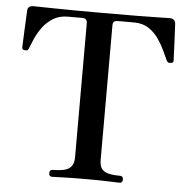

<svg xmlns="http://www.w3.org/2000/svg" viewBox="-52 -777 812 828"><g transform="rotate(5 354.0 -363.0)"><path d="M204 0Q190 0 190 -15Q190 -30 204 -30Q257 -30 276 -45Q295 -60 295 -91V-673Q295 -694 274 -694H212Q174 -694 147 -677Q120 -660 102 -635Q84 -610 73 -584.5Q62 -559 55 -541Q53 -535 48.5 -534Q44 -533 37 -534Q36 -534 36 -534Q30 -535 28.5 -538.5Q27 -542 27 -546Q27 -550 28 -571Q29 -592 30 -619.5Q31 -647 32.5 -670.5Q34 -694 34 -703Q34 -726 60 -726Q68 -726 147.5 -724.5Q227 -723 354 -723Q438 -723 502.5 -723.5Q567 -724 605.5 -725Q644 -726 649 -726Q674 -726 675 -702Q675 -695 676.5 -672Q678 -649 679 -621Q680 -593 681 -571.5Q682 -550 682 -546Q682 -540 680.5 -537.5Q679 -535 671 -534Q670 -534 669 -534Q665 -533 661 -534Q657 -535 653 -542Q645 -559 633.5 -584Q622 -609 604.5 -634.5Q587 -660 561 -677Q535 -694 497 -694H428Q418 -694 412 -690Q406 -686 406 -673V-91Q406 -72 412 -58.5Q418 -45 437 -37.5Q456 -30 495 -30Q509 -30 509 -15Q509 0 495 0Q485 0 449 -1.5Q413 -3 351 -3Q288 -3 251 -1.5Q214 0 204 0Z"/></g></svg>

Font: Zen Old Mincho
Style: Bold
Weight: 700
Designer: Yoshimichi Ohira
Foundry: Positype
Version: Version 1.500